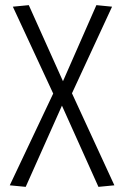

<svg xmlns="http://www.w3.org/2000/svg" viewBox="-20 -723 485 747"><path d="M18 -2 187 -359 30 -697 92 -703 225 -407 355 -703 416 -697 260 -360 425 -2 363 4 221 -312 80 4Z"/></svg>

Font: Georama SemiCondensed Light
Style: Regular
Weight: 300
Width: 4
Designer: Jean-Baptiste Levee
Foundry: Production Type
Version: Version 1.000